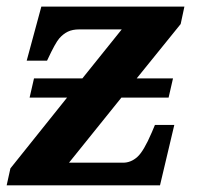

<svg xmlns="http://www.w3.org/2000/svg" viewBox="-20 -556 598 576"><path d="M11.2 -50.8 181.2 -263.2H68.8L82 -320.8H227.1L345.2 -467.8H217.8Q197.3 -467.8 183.3 -460.9Q169.4 -454.1 157.7 -440.7Q146 -427.2 123 -377.9L121.1 -374H60.1L104 -536.1H533.2L522 -483.9L390.1 -320.8H499L485.8 -263.2H344.2L187 -67.9H349.1Q372.6 -67.9 391.8 -85Q411.1 -102.1 435.1 -158.2L444.8 -181.2H502.9L460 0H0Z"/></svg>

Font: Droid Serif
Style: Bold Italic
Weight: 700
Italic angle: -12°
Designer: Monotype Design team
Foundry: Monotype Imaging Inc.
Version: Version 1.03